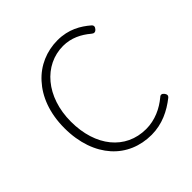

<svg xmlns="http://www.w3.org/2000/svg" viewBox="-152 -661 795 795"><g transform="rotate(-45 246.0 -263.5)"><path d="M127 -59C169 -12 228 13 295 13C357 13 409 -13 452 -47C460 -54 459 -61 453 -69C446 -78 438 -80 430 -72C394 -42 348 -20 296 -20C176 -20 97 -118 97 -262C97 -407 184 -507 296 -507C343 -507 382 -487 414 -460C423 -452 431 -452 439 -461C446 -469 447 -477 439 -484C405 -513 361 -540 296 -540C233 -540 173 -515 130 -467C87 -420 59 -351 59 -262C59 -175 85 -106 127 -59Z"/></g></svg>

Font: GenSenRounded2 TW EL
Style: Regular
Weight: 250
Version: Version 2.100;PS 2.1;hotconv 16.6.51;makeotf.lib2.5.65220 DE